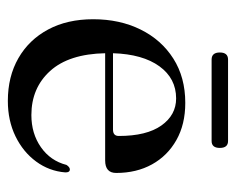

<svg xmlns="http://www.w3.org/2000/svg" viewBox="-78 -540 630 514"><g transform="rotate(90 237.0 -283.0)"><path d="M443 -279Q443 -249.5 409.5 -249.5H122.5Q124.5 -152.5 170 -102.2Q215.5 -52 288 -52Q337.5 -52 374 -77.5Q410.5 -103 421.5 -146Q427.5 -155 433.5 -155Q442 -155 441.5 -142.5Q438 -99.5 412.5 -64.8Q387 -30 345 -9.5Q303 11 250 11Q185 11 135.8 -17.2Q86.5 -45.5 59 -96.8Q31.5 -148 31.5 -217.5Q31.5 -288.5 59 -344.2Q86.5 -400 136.8 -432Q187 -464 255.5 -464Q313 -464 355 -440.2Q397 -416.5 420 -375Q443 -333.5 443 -279ZM243.5 -439.5Q190 -439.5 157.5 -394.8Q125 -350 122.5 -270.5H327Q344 -270.5 344 -286Q344 -360.5 316 -400Q288 -439.5 243.5 -439.5ZM120.5 -556.5Q120.5 -578.5 139.5 -578.5H357.5Q376 -578.5 376 -556.5Q376 -534.5 357.5 -534.5H139.5Q120.5 -534.5 120.5 -556.5Z"/></g></svg>

Font: Fraunces 72pt
Style: Regular
Weight: 400
Version: Version 1.000;[0bf87f6ff]